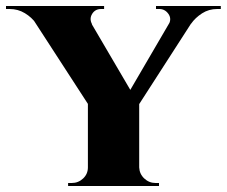

<svg xmlns="http://www.w3.org/2000/svg" viewBox="-60 -620 756 640"><path d="M211 -599 401 -275 238 -266 22 -599ZM404 -276V0H233V-274ZM537 -599H614L393 -256L342 -265ZM502 -538Q513 -557 501.5 -573.5Q490 -590 471 -590Q471 -590 465.5 -590Q460 -590 460 -590V-600H676V-590H664Q636 -590 613.5 -575.5Q591 -561 577 -541ZM247 -539 60 -542Q46 -562 23 -576Q0 -590 -28 -590H-40V-600H287V-590Q287 -590 282 -590Q277 -590 277 -590Q257 -590 247 -573.5Q237 -557 247 -539ZM236 -62V0H167V-10Q167 -10 172.5 -10Q178 -10 179 -10Q201 -10 217 -25Q233 -40 233 -62ZM401 -62H404Q405 -40 421 -25Q437 -10 459 -10Q459 -10 464.5 -10Q470 -10 470 -10V0H401Z"/></svg>

Font: Cinzel ExtraBold
Style: Regular
Weight: 800
Designer: Natanael Gama
Version: Version 2.000